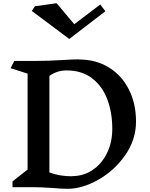

<svg xmlns="http://www.w3.org/2000/svg" viewBox="-20 -1166 935 1197"><path d="M828 -409Q828 -295 760.5 -198.5Q693 -102 593 -45.5Q493 11 402 11Q354 11 309 6Q231 1 191 1H58V-35L152 -109V-707L46 -741L69 -786H190Q284 -786 374 -792Q442 -796 473 -796V-795Q578 -795 658.5 -745.5Q739 -696 783.5 -608Q828 -520 828 -409ZM680 -363Q680 -464 649 -546.5Q618 -629 554 -678Q490 -727 395 -727Q336 -727 288 -693V-91Q349 -67 430 -67V-68Q500 -68 557 -106Q614 -144 647 -211.5Q680 -279 680 -363ZM412 -923 178 -1098 198 -1127 333 -1146 443 -1015 605 -1138 637 -1096Z"/></svg>

Font: Inknut Antiqua Medium
Style: Regular
Weight: 500
Designer: Claus Eggers Sørensen
Foundry: Claus Eggers Sørensen
Version: Version 1.003; ttfautohint (v1.8.2) -l 8 -r 50 -G 200 -x 14 